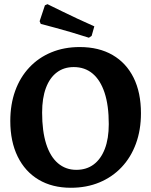

<svg xmlns="http://www.w3.org/2000/svg" viewBox="-20 -876 715 908"><path d="M315.2 12Q226.9 12 162.6 -26.3Q98.3 -64.6 63.5 -135.8Q28.7 -206.9 28.7 -303.8Q28.7 -382.3 51.9 -446.5Q75.1 -510.7 118.8 -557.1Q162.4 -603.6 222.9 -628.5Q283.3 -653.5 356.8 -653.5Q447.6 -653.5 512.4 -615.9Q577.3 -578.2 611.9 -508.3Q646.6 -438.3 646.6 -340.5Q646.6 -261.5 622.9 -196.8Q599.2 -132.1 555.3 -85.5Q511.4 -38.8 450.4 -13.4Q389.4 12 315.2 12ZM340.8 -72.8Q389 -72.8 423 -98.2Q457 -123.5 475.7 -171.8Q494.4 -220.2 494.4 -289.1Q494.4 -377.3 474.7 -437.1Q454.9 -497 418.1 -527.9Q381.4 -558.8 328.7 -558.8Q282 -558.8 248.6 -533.4Q215.1 -508.1 197.2 -460.2Q179.2 -412.3 179.2 -343.4Q179.2 -255.7 198.4 -195.4Q217.6 -135.1 254.1 -104Q290.7 -72.8 340.8 -72.8ZM400.4 -697.6Q358.2 -711.2 317.4 -723.2Q276.5 -735.1 243.9 -744Q211.2 -752.8 192 -757.9Q172.7 -763 172.7 -763L167.4 -775.7L192.4 -850.8L204.5 -856.3Q204.5 -856.3 223.8 -846.8Q243.1 -837.2 275.1 -821.7Q307 -806.1 346.6 -787.5Q386.1 -768.9 426.1 -751.4L413.3 -706.2Z"/></svg>

Font: Alegreya
Style: Regular
Weight: 400
Designer: Juan Pablo del Peral
Foundry: Huerta Tipografica
Version: Version 2.009